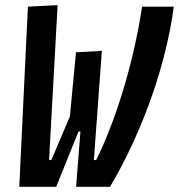

<svg xmlns="http://www.w3.org/2000/svg" viewBox="-20 -719 689 739"><path d="M272.9 0H403.3C507.3 -173.8 614.7 -435.5 648.9 -693.4H526.9C494.1 -476.6 425.3 -253.9 350.1 -103H341.3L372.1 -523.4L272.5 -517.6L249 -271L177.7 -103H168.9L201.7 -699.2L87.4 -693.4L54.2 0H196.3L282.2 -212.9H289.6Z"/></svg>

Font: Cascadia Code SemiBold
Style: Italic
Weight: 600
Italic angle: -10°
Monospace: yes
Designer: Aaron Bell
Foundry: Saja Typeworks
Version: Version 2404.023